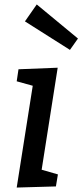

<svg xmlns="http://www.w3.org/2000/svg" viewBox="-20 -838 370 862"><path d="M239 -534 167 -76 240 -55 231 -1 55 4 127 -453 55 -473 63 -527ZM92 -742 145 -818 330 -665 294 -614Z"/></svg>

Font: Bitter Pro Medium
Style: Italic
Weight: 500
Italic angle: -9°
Designer: Sol Matas, and Bitter project Authors
Foundry: Sol Matas
Version: Version 1.010